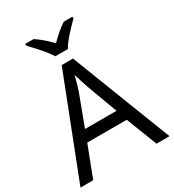

<svg xmlns="http://www.w3.org/2000/svg" viewBox="-221 -1068 1080 1192"><g transform="rotate(-30 319.5 -472.0)"><path d="M272 -784H362C386 -829 449 -893 487 -931V-944H425C390 -921 352 -888 316 -852C283 -888 244 -921 209 -944H149V-931C185 -893 246 -829 272 -784ZM545 0H638L360 -717H279L0 0H91L176 -221H459ZM352 -517 432 -301H206L287 -517C295 -540 308 -583 318 -624C325 -599 346 -533 352 -517Z"/></g></svg>

Font: Noto Sans Osage
Style: Regular
Weight: 400
Designer: Monotype Design Team
Foundry: Monotype Imaging Inc.
Version: Version 2.002